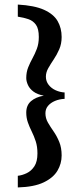

<svg xmlns="http://www.w3.org/2000/svg" viewBox="-20 -685 363 841"><path d="M58 136V85Q77 83 97 73.5Q117 64 130.5 43.5Q144 23 144 -13Q144 -43 136.5 -66Q129 -89 119 -109Q109 -129 102 -149Q95 -169 95 -192Q95 -224 116 -242Q137 -260 172 -266Q144 -271 127 -283.5Q110 -296 102.5 -312.5Q95 -329 95 -343Q95 -369 103.5 -390Q112 -411 122.5 -430Q133 -449 141.5 -471.5Q150 -494 150 -523Q150 -559 137.5 -576.5Q125 -594 104.5 -601Q84 -608 58 -612V-665Q131 -661 173 -642Q215 -623 232.5 -592.5Q250 -562 250 -523Q250 -493 239.5 -469Q229 -445 215.5 -425Q202 -405 191.5 -386.5Q181 -368 181 -349Q181 -329 193 -313.5Q205 -298 224 -289.5Q243 -281 263 -280V-252Q240 -251 221 -243Q202 -235 190.5 -221.5Q179 -208 179 -189Q179 -167 190 -148Q201 -129 215 -109Q229 -89 239.5 -63.5Q250 -38 250 -4Q250 32 231.5 63Q213 94 171 114Q129 134 58 136Z"/></svg>

Font: Alumni Sans SemiBold
Style: Regular
Weight: 600
Designer: Robert E. Leuschke
Foundry: Robert E. Leuschke
Version: Version 1.018